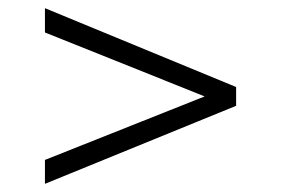

<svg xmlns="http://www.w3.org/2000/svg" viewBox="-20 -568 688 470"><path d="M90 -118V-176.5L481 -332L90 -488.5V-548L558 -355V-309Z"/></svg>

Font: Geologica-Sharp
Style: Regular
Weight: 100
Designer: Sindre Bremnes, Frode Helland
Foundry: Monokrom Skriftforlag AS
Version: Version 1.010;gftools[0.9.28]